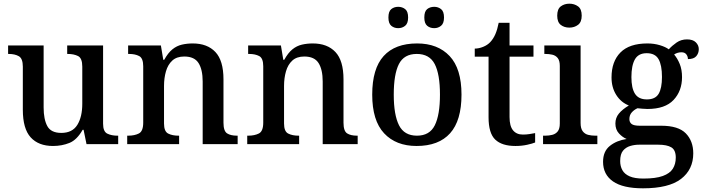

<svg xmlns="http://www.w3.org/2000/svg" viewBox="-20 -783 3825 1043"><path d="M268 10Q189 10 146.5 -37Q104 -84 104 -187V-421Q104 -465 82.5 -477.5Q61 -490 27 -490H24V-536H217V-199Q217 -135 237 -98Q257 -61 313 -61Q373 -61 400 -104.5Q427 -148 427 -220V-421Q427 -467 404 -478.5Q381 -490 348 -490H345V-536H540V-111Q540 -68 563 -57Q586 -46 617 -46H622V0H450L434 -78H429Q398 -23 357 -6.5Q316 10 268 10Z M671 0V-46H677Q711 -46 734.5 -58Q758 -70 758 -117V-423Q758 -467 736 -478.5Q714 -490 681 -490H676V-536H854L867 -458H872Q893 -496 916.5 -515Q940 -534 968 -540.5Q996 -547 1027 -547Q1106 -547 1150 -500.5Q1194 -454 1194 -352V-117Q1194 -71 1213.5 -58.5Q1233 -46 1267 -46H1271V0H1081V-340Q1081 -405 1058.5 -440.5Q1036 -476 981 -476Q940 -476 916 -454Q892 -432 881.5 -395.5Q871 -359 871 -316V-112Q871 -69 893.5 -57.5Q916 -46 949 -46H953V0Z M1323 0V-46H1329Q1363 -46 1386.5 -58Q1410 -70 1410 -117V-423Q1410 -467 1388 -478.5Q1366 -490 1333 -490H1328V-536H1506L1519 -458H1524Q1545 -496 1568.5 -515Q1592 -534 1620 -540.5Q1648 -547 1679 -547Q1758 -547 1802 -500.5Q1846 -454 1846 -352V-117Q1846 -71 1865.5 -58.5Q1885 -46 1919 -46H1923V0H1733V-340Q1733 -405 1710.5 -440.5Q1688 -476 1633 -476Q1592 -476 1568 -454Q1544 -432 1533.5 -395.5Q1523 -359 1523 -316V-112Q1523 -69 1545.5 -57.5Q1568 -46 1601 -46H1605V0Z M2243 10Q2131 10 2066.5 -59Q2002 -128 2002 -269Q2002 -410 2064 -478.5Q2126 -547 2246 -547Q2358 -547 2422.5 -478.5Q2487 -410 2487 -269Q2487 -128 2425 -59Q2363 10 2243 10ZM2245 -46Q2314 -46 2342 -102.5Q2370 -159 2370 -269Q2370 -380 2341.5 -435Q2313 -490 2244 -490Q2175 -490 2147 -435Q2119 -380 2119 -269Q2119 -159 2147.5 -102.5Q2176 -46 2245 -46ZM2339 -630Q2316 -630 2300.5 -643Q2285 -656 2285 -688Q2285 -721 2300.5 -733.5Q2316 -746 2339 -746Q2360 -746 2376 -733.5Q2392 -721 2392 -688Q2392 -656 2376 -643Q2360 -630 2339 -630ZM2143 -630Q2121 -630 2105.5 -643Q2090 -656 2090 -688Q2090 -721 2105.5 -733.5Q2121 -746 2143 -746Q2165 -746 2181 -733.5Q2197 -721 2197 -688Q2197 -656 2181 -643Q2165 -630 2143 -630Z M2780 10Q2707 10 2670.5 -24.5Q2634 -59 2634 -146V-475H2559V-519Q2581 -519 2604.5 -528.5Q2628 -538 2643 -554Q2660 -572 2671 -597.5Q2682 -623 2689 -659H2748V-536H2878V-475H2748V-147Q2748 -98 2767 -75Q2786 -52 2820 -52Q2839 -52 2855 -54.5Q2871 -57 2887 -60V-9Q2873 -3 2843.5 3.5Q2814 10 2780 10Z M2930 0V-46H2943Q2962 -46 2980 -50.5Q2998 -55 3009.5 -69Q3021 -83 3021 -112V-425Q3021 -454 3009.5 -468Q2998 -482 2980 -486Q2962 -490 2943 -490H2937V-536H3134V-115Q3134 -85 3145.5 -70Q3157 -55 3175 -50.5Q3193 -46 3213 -46H3225V0ZM3073 -633Q3045 -633 3026 -648Q3007 -663 3007 -698Q3007 -734 3026.5 -748.5Q3046 -763 3073 -763Q3100 -763 3120 -748.5Q3140 -734 3140 -698Q3140 -663 3120 -648Q3100 -633 3073 -633Z M3473 240Q3364 240 3310 202.5Q3256 165 3256 96Q3256 39 3293 9.5Q3330 -20 3384 -28Q3362 -37 3342.5 -58Q3323 -79 3323 -112Q3323 -143 3342 -166Q3361 -189 3396 -210Q3353 -227 3327.5 -267.5Q3302 -308 3302 -362Q3302 -449 3350.5 -498Q3399 -547 3497 -547Q3533 -547 3564.5 -537.5Q3596 -528 3613 -515Q3631 -535 3655.5 -552Q3680 -569 3712 -569Q3744 -569 3760 -553Q3776 -537 3776 -516Q3776 -494 3762.5 -478Q3749 -462 3717 -462Q3717 -476 3708.5 -487.5Q3700 -499 3682 -499Q3660 -499 3642 -487Q3660 -466 3672.5 -435.5Q3685 -405 3685 -364Q3685 -289 3639 -240Q3593 -191 3497 -191Q3486 -191 3469 -192.5Q3452 -194 3443 -195Q3425 -187 3412 -172.5Q3399 -158 3399 -136Q3399 -119 3411 -109.5Q3423 -100 3456 -100H3572Q3665 -100 3705.5 -58.5Q3746 -17 3746 50Q3746 138 3679.5 189Q3613 240 3473 240ZM3475 187Q3542 187 3580.5 173Q3619 159 3635 133.5Q3651 108 3651 73Q3651 32 3627 17.5Q3603 3 3556 3H3452Q3427 3 3403.5 10Q3380 17 3364.5 35.5Q3349 54 3349 92Q3349 120 3361 141.5Q3373 163 3400.5 175Q3428 187 3475 187ZM3494 -243Q3540 -243 3558 -273.5Q3576 -304 3576 -365Q3576 -429 3557.5 -461.5Q3539 -494 3493 -494Q3448 -494 3429 -460.5Q3410 -427 3410 -364Q3410 -304 3429.5 -273.5Q3449 -243 3494 -243Z"/></svg>

Font: Noto Serif Khojki Medium
Style: Regular
Weight: 500
Version: Version 2.003